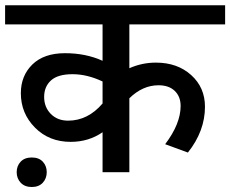

<svg xmlns="http://www.w3.org/2000/svg" viewBox="-35 -669 895 746"><path d="M45.5 41Q29.8 24.3 29.8 0Q29.8 -24.3 45.2 -40.7Q60.7 -57.1 88.5 -57.1Q116.3 -57.1 131.4 -40.7Q146.6 -24.3 146.6 0Q146.6 24.3 131.2 41Q115.8 57.6 88.5 57.6Q61.2 57.6 45.5 41ZM467.6 0H363.5V-155.2Q309.4 -117.8 239.6 -117.8Q155.7 -117.8 100.9 -173.2Q46 -228.5 46 -306.9Q46 -374.6 90.7 -418.4Q135.5 -462.1 216.6 -462.3Q297.8 -462.6 363.5 -432.8V-574.3H-15.2V-648.6H839.7V-574.3H467.6V-403.9Q516.7 -425.7 570.8 -425.7Q654.2 -425.7 707.8 -377.4Q761.4 -329.1 761.4 -254.3Q761.4 -159.8 695.1 -76.3L606.7 -108.7Q666.8 -188.1 666.8 -257.3Q666.8 -293.7 644.1 -315.7Q621.3 -337.7 580.9 -337.7Q519.2 -337.7 467.6 -287.2ZM229.5 -200.2Q306.4 -200.2 363.5 -266.9V-352.4Q303.8 -380.7 246.7 -380.7Q189.6 -380.7 163 -356.4Q136.5 -332.2 136.5 -292.5Q136.5 -252.8 162.3 -226.5Q188.1 -200.2 229.5 -200.2Z"/></svg>

Font: Khula Semibold
Style: Regular
Weight: 600
Designer: Erin McLaughlin, Steve Matteson
Version: Version 1.000;PS 1.0;hotconv 1.0.72;makeotf.lib2.5.5900; ttf